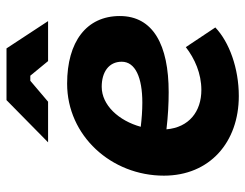

<svg xmlns="http://www.w3.org/2000/svg" viewBox="-104 -656 772 605"><g transform="rotate(-90 282.5 -354.0)"><path d="M282 12C369 12 452 -18 498 -62L436 -155C400 -127 353 -106 301 -106C233 -106 183 -145 177 -216C219 -211 258 -209 294 -209C443 -209 534 -258 534 -363C534 -468 453 -529 321 -529C157 -529 31 -390 31 -224C31 -80 136 12 282 12ZM518 -589 432 -720H269L136 -589H264L330 -645H346L392 -589ZM185 -297C204 -366 253 -420 311 -420C357 -420 390 -398 390 -357C390 -314 340 -292 261 -292C236 -292 210 -294 185 -297Z"/></g></svg>

Font: Fixel Text 20240404
Style: Bold Italic
Weight: 700
Width: 4
Italic angle: -10°
Designer: AlfaBravo + MacPaw
Foundry: Kyrylo Tkachov, Marchela Mozhyna, Serhii Makarenko, Maria Weinstein, Zakhar Kryvoshyya
Version: Version 1.211;Glyphs 3.2 (3225)